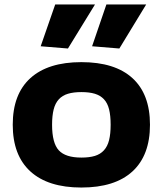

<svg xmlns="http://www.w3.org/2000/svg" viewBox="-20 -828 728 859"><path d="M162 -621 227 -808H405L284 -611ZM392 -621 456 -808H634L514 -611ZM344 11Q195 11 116 -61Q37 -133 37 -270Q37 -407 116 -478.5Q195 -550 344 -550Q494 -550 572.5 -478.5Q651 -407 651 -270Q651 -133 572.5 -61Q494 11 344 11ZM344 -123Q380 -123 404.5 -130.5Q429 -138 445 -155.5Q461 -173 468 -201Q475 -229 475 -270Q475 -311 468 -339Q461 -367 445 -384Q429 -401 404.5 -408.5Q380 -416 344 -416Q309 -416 284 -408.5Q259 -401 243 -383.5Q227 -366 220 -338Q213 -310 213 -270Q213 -188 243 -155.5Q273 -123 344 -123Z"/></svg>

Font: Encode Sans Wide
Style: Bold
Weight: 700
Designer: Pablo Impallari, Andres Torresi
Foundry: Pablo Impallari, Andres Torresi
Version: Version 1.000; ttfautohint (v1.00) -l 8 -r 50 -G 200 -x 14 -